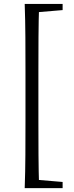

<svg xmlns="http://www.w3.org/2000/svg" viewBox="-20 -798 384 991"><path d="M107.5 172.9Q110.5 88.8 111 2Q111.5 -84.8 111.5 -171.8V-432.8Q111.5 -518.8 111 -605.2Q110.5 -691.7 107.5 -777.6H182Q179.2 -693.6 178.7 -606.7Q178.2 -519.9 178.2 -432.9V-171.9Q178.2 -86.1 178.7 0.5Q179.2 87.1 182 172.9ZM144 172.9V129.4H163.5L303.2 141.2V172.9ZM144 -734.1V-777.6H303.2V-745.9L163.5 -734.1Z"/></svg>

Font: Noto Serif JP
Style: Regular
Weight: 200
Designer: Ryoko NISHIZUKA 西塚涼子 (kana & ideographs); Frank Grießhammer (Latin, Greek & Cyrillic); Wenlong ZHANG 张文龙 (bopomofo); San
Foundry: Adobe
Version: Version 2.001;hotconv 1.1.0;makeotfexe 2.6.0